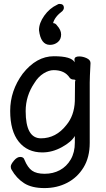

<svg xmlns="http://www.w3.org/2000/svg" viewBox="-20 -779 540 980"><path d="M207 181Q142 181 103 156Q64 131 39 87Q35 81 35 71Q35 60 51 41Q67 22 83 22Q101 22 105 37Q121 76 143.5 92Q166 108 208 108Q251 108 285.5 89.5Q320 71 341 35Q362 -1 362 -51V-85Q345 -55 296 -28Q247 -1 196 -1Q120 -1 76 -55.5Q32 -110 32 -213Q32 -316 96 -403Q166 -492 255 -492Q345 -492 361 -461L360 -475Q360 -491 384 -491Q403 -491 422.5 -482Q442 -473 442 -457Q438 -381 438 -358V-50Q438 24 406.5 75.5Q375 127 323 154Q271 181 207 181ZM189 -73Q266 -73 319 -141Q359 -189 362 -263Q363 -290 363 -362Q365 -366 365 -368Q365 -373 356 -373Q342 -373 335 -383Q310 -421 254 -421Q229 -421 202 -404Q175 -387 156 -356Q111 -290 111 -212Q111 -73 189 -73ZM235 -550Q188 -550 179 -625Q179 -661 206 -699Q233 -737 272 -755Q277 -759 284 -759Q306 -759 306 -739Q306 -731 299 -723Q259 -693 251 -661Q263 -661 271 -649Q292 -626 292 -603Q292 -578 275 -564Q258 -550 235 -550Z"/></svg>

Font: LXGW WenKai Mono TC
Style: Bold
Weight: 700
Designer: LXGW / Fontworks Inc.
Foundry: LXGW / Fontworks Inc.
Version: Version 1.330